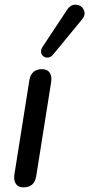

<svg xmlns="http://www.w3.org/2000/svg" viewBox="-20 -788 379 815"><path d="M41.2 -47.8 104.7 -447.7Q112.7 -494.4 158.8 -494.4Q180.7 -494.4 190.8 -479.7Q201 -465.1 197.1 -439.3L133.6 -39.4Q125.6 7.3 79.5 7.3Q57.6 7.3 47.5 -7.4Q37.3 -22 41.2 -47.8ZM160.4 -588.7 264.6 -746.1Q280.3 -769.9 303.2 -768Q326 -766.1 335.6 -746Q345.2 -725.9 328.3 -705.7L205.4 -556.4Q193.4 -541.7 178 -543.5Q162.7 -545.3 156.3 -559Q150 -572.8 160.4 -588.7Z"/></svg>

Font: SN Pro Thin
Style: Italic
Weight: 200
Italic angle: -9°
Designer: Tobias Whetton
Foundry: Supernotes
Version: Version 1.003;Glyphs 3.3 (3324)